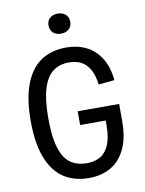

<svg xmlns="http://www.w3.org/2000/svg" viewBox="-101 -1010 822 1092"><g transform="rotate(-10 310.0 -464.0)"><path d="M564.8 -373.2V-273.8Q564.8 -175.7 533.4 -111.7Q502 -47.7 448 -17.8Q394 12 324.2 12Q239.5 12 179.1 -27.3Q118.7 -66.7 85.6 -150.5Q52.5 -234.3 52.5 -364.7Q52.5 -495 85.4 -578.8Q118.3 -662.7 178.6 -702.2Q238.8 -741.7 323.5 -741.7Q387.8 -741.7 438.7 -716.5Q489.5 -691.3 521.8 -639.8Q554.2 -588.3 561.7 -511.3L469.2 -502.3Q462.5 -557.7 442.8 -591.6Q423 -625.5 393.1 -640.4Q363.2 -655.3 323.7 -655.3Q269.5 -655.3 231.8 -627.2Q194.2 -599.2 173.9 -534.8Q153.7 -470.3 153.7 -363.3Q153.7 -253.8 173.9 -190.1Q194.2 -126.3 232.2 -99.8Q270.2 -73.2 327 -73.2Q373.2 -73.2 405.5 -92.7Q437.8 -112.2 455.4 -155Q473 -197.8 473 -266.8V-322.8L509.2 -293.7H325.3V-373.2ZM246.5 -882.3Q246.5 -909 263.9 -924.5Q281.3 -940 309.3 -940Q337.3 -940 354.8 -924.5Q372.2 -909 372.2 -882.3Q372.2 -855.5 354.8 -839.8Q337.3 -824.2 309.3 -824.2Q281.3 -824.2 263.9 -839.8Q246.5 -855.5 246.5 -882.3Z"/></g></svg>

Font: Monaspace Neon Var
Style: Regular
Weight: 400
Designer: Riley Cran and the Lettermatic Team
Version: Version 1.000 (Monaspace Neon Var)